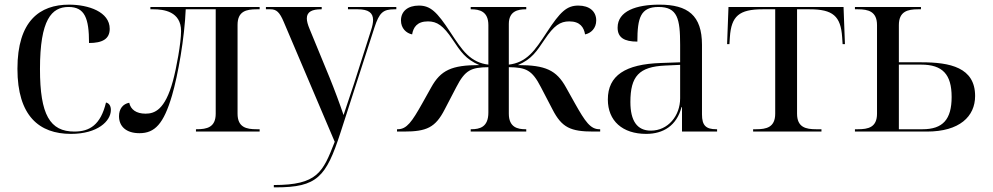

<svg xmlns="http://www.w3.org/2000/svg" viewBox="-20 -566 4270 826"><path d="M285 10C400 10 457 -45 457 -93C457 -111 449 -122 436 -125C413 -29 366 0 300 0C195 0 152 -72 152 -269C152 -482 202 -536 275 -536C345 -536 363 -487 363 -381C420 -381 452 -398 452 -442C452 -515 361 -546 277 -546C151 -546 55 -476 55 -270C55 -67 149 10 285 10Z M580 7C646 7 684 -33 720 -155C746 -244 774 -403 779 -526H908V-77C908 -18 870 -10 826 -10H823V0H1097V-10H1084C1040 -10 1002 -18 1002 -77V-459C1002 -518 1040 -526 1084 -526H1097V-536H627V-526H640C684 -526 759 -517 759 -432C759 -382 739 -273 724 -218C690 -93 645 -77 606 -77C566 -77 542 -95 536 -124C509 -119 492 -98 492 -66C492 -22 523 7 580 7Z M1158 230V240H1167C1344 240 1383 196 1445 4L1591 -448C1612 -512 1628 -526 1677 -526H1685V-536H1477V-526H1519C1565 -526 1585 -511 1585 -480C1585 -468 1582 -453 1576 -435L1503 -206C1492 -172 1475 -123 1458 -71C1443 -116 1418 -183 1398 -232L1312 -441C1304 -460 1300 -475 1300 -487C1300 -516 1324 -526 1361 -526H1364V-536H1124V-526H1144C1169 -526 1183 -514 1201 -471L1420 44C1369 175 1346 230 1158 230Z M1688 0H1717C1815 0 1853 -17 1893 -95L1943 -191C1981 -265 2007 -276 2081 -277V-82C2081 -19 2044 -10 2007 -10H2005V0H2244V-10H2241C2207 -10 2169 -18 2169 -77V-277C2243 -276 2269 -265 2307 -191L2357 -95C2397 -17 2435 0 2533 0H2562V-10H2559C2520 -10 2498 -42 2453 -122L2415 -190C2374 -264 2327 -286 2208 -286C2268 -312 2288 -344 2323 -396C2363 -456 2390 -474 2429 -474C2476 -474 2492 -448 2497 -418C2522 -423 2545 -444 2545 -478C2545 -517 2516 -542 2468 -542C2418 -542 2390 -515 2333 -428C2306 -387 2285 -355 2261 -332C2234 -306 2204 -292 2169 -288V-463C2169 -518 2208 -526 2242 -526H2244V-536H2005V-526H2007C2043 -526 2081 -517 2081 -458V-288C2046 -292 2016 -306 1989 -332C1965 -355 1944 -387 1917 -428C1860 -515 1832 -542 1782 -542C1734 -542 1705 -517 1705 -478C1705 -444 1728 -423 1753 -418C1758 -448 1774 -474 1821 -474C1860 -474 1887 -456 1927 -396C1962 -344 1982 -312 2042 -286C1923 -286 1876 -264 1835 -190L1797 -122C1752 -42 1730 -10 1691 -10H1688Z M2760 10C2833 10 2891 -25 2912 -105H2914V0H3065V-10H3062C3017 -10 3000 -26 3000 -74V-373C3000 -500 2939 -546 2817 -546C2718 -546 2637 -519 2637 -447C2637 -404 2666 -387 2722 -387C2722 -490 2736 -536 2813 -536C2895 -536 2906 -485 2906 -373V-298L2823 -295C2670 -290 2595 -241 2595 -138C2595 -46 2658 10 2760 10ZM2780 -4C2721 -4 2692 -46 2692 -127C2692 -238 2729 -279 2842 -284L2906 -287V-143C2906 -68 2854 -4 2780 -4Z M3220 0H3514V-10H3491C3447 -10 3409 -18 3409 -77V-526H3463C3563 -526 3597 -497 3603 -406L3605 -376H3615L3609 -536H3114L3108 -376H3118L3120 -406C3126 -497 3160 -526 3261 -526H3315V-77C3315 -18 3277 -10 3233 -10H3220Z M3658 0H3968C4108 0 4175 -65 4175 -153C4175 -276 4067 -298 3944 -298H3847V-458C3847 -517 3885 -526 3929 -526H3942V-536H3658V-526H3671C3715 -526 3753 -517 3753 -458V-77C3753 -18 3715 -10 3671 -10H3658ZM3949 -10H3847V-288H3943C4035 -288 4074 -246 4074 -149C4074 -52 4036 -10 3949 -10Z"/></svg>

Font: Noto Serif Display
Style: Regular
Weight: 400
Designer: Monotype Design Team
Foundry: Monotype Imaging Inc.
Version: Version 2.009